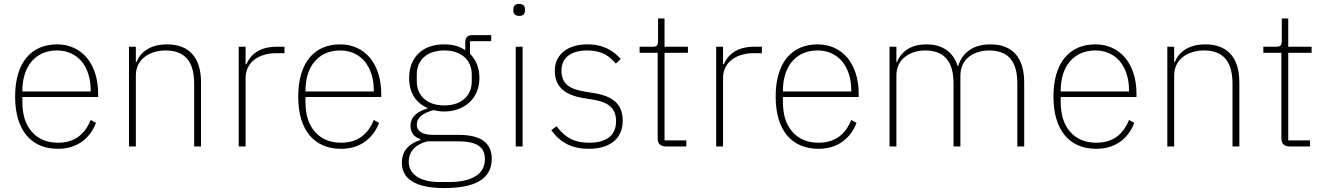

<svg xmlns="http://www.w3.org/2000/svg" viewBox="-20 -746 6745 978"><path d="M275 12C140 12 57 -81 57 -254C57 -426 138 -520 271 -520C334 -520 386 -495 423 -451C459 -407 480 -344 480 -268V-252H94V-225C94 -162 110 -111 142 -75C173 -39 218 -19 275 -19C356 -19 411 -58 442 -135L469 -120C438 -40 372 12 275 12ZM271 -489C215 -489 172 -469 141 -433C110 -397 94 -345 94 -284V-280H442V-286C442 -347 425 -398 395 -434C365 -469 322 -489 271 -489Z M637 0V-508H672V-430H675C695 -479 743 -520 831 -520C943 -520 1004 -453 1004 -326V0H969V-320C969 -437 918 -489 823 -489C784 -489 746 -478 718 -457C690 -436 672 -404 672 -361V0Z M1196 0V-508H1231V-419H1235C1256 -467 1300 -508 1391 -508H1429V-475H1385C1344 -475 1305 -464 1277 -443C1249 -422 1231 -390 1231 -349V0Z M1717 12C1582 12 1499 -81 1499 -254C1499 -426 1580 -520 1713 -520C1776 -520 1828 -495 1865 -451C1901 -407 1922 -344 1922 -268V-252H1536V-225C1536 -162 1552 -111 1584 -75C1615 -39 1660 -19 1717 -19C1798 -19 1853 -58 1884 -135L1911 -120C1880 -40 1814 12 1717 12ZM1713 -489C1657 -489 1614 -469 1583 -433C1552 -397 1536 -345 1536 -284V-280H1884V-286C1884 -347 1867 -398 1837 -434C1807 -469 1764 -489 1713 -489Z M2485 63C2485 166 2399 212 2243 212C2091 212 2027 162 2027 83C2027 23 2062 -14 2122 -33V-37C2088 -48 2071 -71 2071 -106C2071 -153 2110 -180 2157 -193V-196C2098 -223 2064 -273 2064 -349C2064 -401 2081 -444 2112 -474C2143 -504 2187 -520 2242 -520C2286 -520 2322 -510 2350 -490V-530C2350 -555 2362 -567 2385 -567H2482V-536H2374V-472C2405 -441 2422 -400 2422 -349C2422 -298 2404 -256 2373 -226C2341 -196 2296 -178 2243 -178C2223 -178 2207 -181 2188 -185C2133 -170 2103 -147 2103 -111C2103 -83 2123 -59 2188 -59H2317C2436 -59 2485 -13 2485 63ZM2450 65C2450 8 2416 -26 2315 -26H2156C2100 -11 2062 22 2062 79C2062 139 2118 181 2215 181H2270C2323 181 2368 172 2400 153C2432 134 2450 105 2450 65ZM2243 -209C2331 -209 2383 -259 2383 -331V-367C2383 -439 2331 -489 2243 -489C2154 -489 2103 -439 2103 -367V-331C2103 -259 2155 -209 2243 -209Z M2625 -665C2604 -665 2595 -676 2595 -691V-700C2595 -715 2603 -726 2624 -726C2645 -726 2654 -715 2654 -700V-691C2654 -676 2646 -665 2625 -665ZM2607 -508H2642V0H2607Z M2979 12C2895 12 2835 -18 2788 -83L2815 -103C2860 -43 2908 -19 2980 -19C3071 -19 3118 -57 3118 -128C3118 -196 3079 -226 2998 -239L2955 -246C2910 -253 2873 -266 2847 -288C2821 -310 2806 -341 2806 -386C2806 -430 2824 -463 2854 -486C2884 -509 2925 -520 2972 -520C3057 -520 3107 -485 3142 -445L3117 -422C3102 -439 3085 -456 3062 -469C3039 -481 3010 -489 2971 -489C2891 -489 2840 -454 2840 -387C2840 -319 2880 -292 2961 -279L3004 -272C3099 -257 3152 -218 3152 -131C3152 -40 3087 12 2979 12Z M3373 0C3344 0 3330 -14 3330 -42V-477H3238V-508H3304C3327 -508 3332 -516 3332 -539V-652H3365V-508H3484V-477H3365V-31H3476V0Z M3628 0V-508H3663V-419H3667C3688 -467 3732 -508 3823 -508H3861V-475H3817C3776 -475 3737 -464 3709 -443C3681 -422 3663 -390 3663 -349V0Z M4149 12C4014 12 3931 -81 3931 -254C3931 -426 4012 -520 4145 -520C4208 -520 4260 -495 4297 -451C4333 -407 4354 -344 4354 -268V-252H3968V-225C3968 -162 3984 -111 4016 -75C4047 -39 4092 -19 4149 -19C4230 -19 4285 -58 4316 -135L4343 -120C4312 -40 4246 12 4149 12ZM4145 -489C4089 -489 4046 -469 4015 -433C3984 -397 3968 -345 3968 -284V-280H4316V-286C4316 -347 4299 -398 4269 -434C4239 -469 4196 -489 4145 -489Z M4511 0V-508H4546V-430H4549C4558 -454 4575 -476 4599 -493C4623 -509 4655 -520 4699 -520C4779 -520 4835 -483 4858 -410H4861C4880 -474 4933 -520 5025 -520C5137 -520 5197 -453 5197 -326V0H5162V-321C5162 -436 5114 -489 5018 -489C4979 -489 4943 -478 4916 -457C4889 -436 4872 -403 4872 -360V0H4837V-321C4837 -437 4786 -489 4693 -489C4654 -489 4618 -478 4591 -457C4563 -436 4546 -404 4546 -361V0Z M5564 12C5429 12 5346 -81 5346 -254C5346 -426 5427 -520 5560 -520C5623 -520 5675 -495 5712 -451C5748 -407 5769 -344 5769 -268V-252H5383V-225C5383 -162 5399 -111 5431 -75C5462 -39 5507 -19 5564 -19C5645 -19 5700 -58 5731 -135L5758 -120C5727 -40 5661 12 5564 12ZM5560 -489C5504 -489 5461 -469 5430 -433C5399 -397 5383 -345 5383 -284V-280H5731V-286C5731 -347 5714 -398 5684 -434C5654 -469 5611 -489 5560 -489Z M5926 0V-508H5961V-430H5964C5984 -479 6032 -520 6120 -520C6232 -520 6293 -453 6293 -326V0H6258V-320C6258 -437 6207 -489 6112 -489C6073 -489 6035 -478 6007 -457C5979 -436 5961 -404 5961 -361V0Z M6550 0C6521 0 6507 -14 6507 -42V-477H6415V-508H6481C6504 -508 6509 -516 6509 -539V-652H6542V-508H6661V-477H6542V-31H6653V0Z"/></svg>

Font: Plexus Sans ExtraLight
Style: Regular
Weight: 250
Version: Version 2.001;PS 002.001;hotconv 1.0.70;makeotf.lib2.5.58329